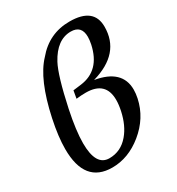

<svg xmlns="http://www.w3.org/2000/svg" viewBox="-178 -850 888 965"><g transform="rotate(-30 266.5 -367.0)"><path d="M202.1 -43.5Q269.5 -43.5 314.9 -97.7Q354.5 -144.5 370.6 -219.2Q377.9 -253.4 377.9 -280.8Q377.9 -388.7 263.2 -388.7Q236.3 -388.7 208 -385.3L215.8 -429.7L262.2 -435.5Q379.4 -450.2 408.2 -584.5Q413.1 -608.4 413.1 -627Q413.1 -692.4 351.1 -692.4Q270.5 -692.4 217.8 -594.7Q185.1 -533.2 148.4 -361.3Q124.5 -247.6 124.5 -174.8Q124.5 -43.5 202.1 -43.5ZM191.9 4.4Q32.2 4.4 32.2 -194.3Q32.2 -265.6 52.7 -362.3Q95.7 -563.5 174.8 -646.5Q252 -739.3 371.1 -739.3Q511.2 -739.3 511.2 -628.9Q511.2 -474.1 331.5 -422.9Q480 -397.9 480 -281.7Q480 -259.3 474.6 -233.4Q453.1 -131.8 367.2 -62Q285.2 4.4 191.9 4.4Z"/></g></svg>

Font: Munson
Style: Italic
Weight: 400
Italic angle: -12°
Designer: Paul James MIller
Foundry: High-Logic / Made with FontCreator
Version: Version 2.10;May 5, 2019;FontCreator 11.5.0.2430 64-bit